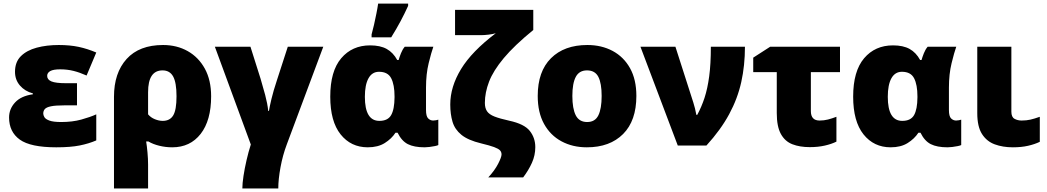

<svg xmlns="http://www.w3.org/2000/svg" viewBox="-20 -815 5862 1075"><path d="M411.1 -349.1V-225.1H338.9Q290 -225.1 264.9 -219.7Q239.7 -214.4 231 -204.3Q222.2 -194.3 222.2 -179.2Q222.2 -170.4 228.5 -159.2Q234.9 -147.9 256.6 -139.9Q278.3 -131.8 323.2 -131.8Q385.3 -131.8 435.1 -145.5Q484.9 -159.2 519 -174.8V-28.8Q477.1 -10.7 426 -0.5Q375 9.8 294.9 9.8Q150.9 9.8 90.8 -33.4Q30.8 -76.7 30.8 -157.2Q30.8 -205.1 64.5 -241.5Q98.1 -277.8 164.1 -287.1V-292Q119.1 -304.2 91.6 -336.2Q64 -368.2 64 -413.1Q64 -467.8 96.9 -500.5Q129.9 -533.2 185.5 -548.1Q241.2 -563 309.1 -563Q371.6 -563 420.7 -552.5Q469.7 -542 519 -521L464.8 -392.1Q426.8 -409.2 391.8 -418Q356.9 -426.8 316.9 -426.8Q278.3 -426.8 261.2 -417Q244.1 -407.2 244.1 -390.1Q244.1 -369.1 268.1 -359.1Q292 -349.1 351.1 -349.1Z M1162.1 -275.9Q1162.1 -140.6 1103.5 -65.4Q1044.9 9.8 944.3 9.8Q907.2 9.8 871.6 1Q835.9 -7.8 811 -22.9H798.3Q802.2 0 805.7 37.6Q809.1 75.2 809.1 106.9V240.2H618.2V-272.9Q618.2 -406.7 689 -484.9Q759.8 -563 893.1 -563Q970.2 -563 1031 -528.8Q1091.8 -494.6 1127 -430.4Q1162.1 -366.2 1162.1 -275.9ZM890.1 -420.9Q809.1 -420.9 809.1 -298.8V-174.8Q824.2 -156.7 847.2 -147.5Q870.1 -138.2 891.1 -138.2Q931.2 -138.2 949.7 -168.7Q968.3 -199.2 968.3 -275.9Q968.3 -352.5 949.5 -386.7Q930.7 -420.9 890.1 -420.9Z M1790 -553.2 1585.9 -6.8Q1563 53.7 1550.5 121.6Q1538.1 189.5 1538.1 240.2H1336.9Q1336.9 212.4 1343.3 170.4Q1349.6 128.4 1360.4 81.8Q1371.1 35.2 1384.3 -5.9L1183.1 -553.2H1382.3L1439 -374Q1451.7 -332 1464.6 -283.7Q1477.5 -235.4 1481.9 -193.8H1485.8Q1489.3 -216.8 1500 -261.5Q1510.7 -306.2 1530.3 -365.2L1591.3 -553.2Z M2039.1 9.8Q1944.8 9.8 1887 -62.7Q1829.1 -135.3 1829.1 -273.9Q1829.1 -416.5 1890.4 -488.8Q1951.7 -561 2052.2 -561Q2108.9 -561 2145 -541Q2181.2 -521 2204.1 -479H2211.9Q2216.8 -496.1 2225.1 -517.1Q2233.4 -538.1 2246.1 -553.2H2406.2Q2395 -522 2380.1 -461.2Q2365.2 -400.4 2365.2 -324.2V-199.2Q2365.2 -163.6 2377.4 -151.9Q2389.6 -140.1 2405.3 -140.1Q2412.1 -140.1 2421.4 -141.8Q2430.7 -143.6 2434.1 -145V-2.9Q2429.2 0 2415 2.9Q2400.9 5.9 2385 7.8Q2369.1 9.8 2357.9 9.8Q2298.8 9.8 2263.9 -7.8Q2229 -25.4 2206.1 -71.8H2194.3Q2172.4 -38.1 2134.3 -14.2Q2096.2 9.8 2039.1 9.8ZM2104 -138.2Q2151.4 -138.2 2169.9 -170.4Q2188.5 -202.6 2189 -270V-274.9Q2189 -340.8 2170.2 -377Q2151.4 -413.1 2102.1 -413.1Q2063.5 -413.1 2043.2 -376.7Q2022.9 -340.3 2022.9 -272.9Q2022.9 -138.2 2104 -138.2ZM2060.5 -606V-622.1Q2066.9 -644.5 2074 -675.8Q2081.1 -707 2087.4 -738.8Q2093.8 -770.5 2097.2 -794.9H2265.1V-782.2Q2245.6 -739.3 2223.1 -697Q2200.7 -654.8 2170.4 -606Z M2977.1 8.8Q2977.1 54.7 2958.3 96.4Q2939.5 138.2 2909.2 178.2H2713.9Q2750 139.2 2769 102.1Q2788.1 64.9 2788.1 49.8Q2788.1 36.1 2779.5 26.9Q2771 17.6 2746.6 8.5Q2722.2 -0.5 2673.8 -12.2Q2600.6 -29.8 2563.5 -60.1Q2526.4 -90.3 2513.7 -133.1Q2501 -175.8 2501 -230Q2501 -329.1 2561.5 -428.5Q2622.1 -527.8 2755.9 -628.9Q2739.3 -624 2715.6 -621.1Q2691.9 -618.2 2674.8 -618.2H2527.8V-759.8H2965.8V-647Q2859.4 -560.1 2800.5 -489.5Q2741.7 -418.9 2718.3 -357.9Q2694.8 -296.9 2694.8 -238.8Q2694.8 -210 2706.8 -192.1Q2718.8 -174.3 2748.5 -162.6Q2778.3 -150.9 2831.1 -139.2Q2915.5 -121.1 2946.3 -82Q2977.1 -43 2977.1 8.8Z M3543 -277.8Q3543 -139.2 3468.8 -64.7Q3394.5 9.8 3265.6 9.8Q3186 9.8 3123.8 -23.7Q3061.5 -57.1 3026.1 -121.3Q2990.7 -185.5 2990.7 -277.8Q2990.7 -415 3064.9 -489Q3139.2 -563 3268.6 -563Q3348.1 -563 3410.2 -529.8Q3472.2 -496.6 3507.6 -433.1Q3543 -369.6 3543 -277.8ZM3184.6 -277.8Q3184.6 -207 3203.6 -169.4Q3222.7 -131.8 3267.6 -131.8Q3312 -131.8 3330.3 -169.4Q3348.6 -207 3348.6 -277.8Q3348.6 -348.6 3330.1 -384.8Q3311.5 -420.9 3266.6 -420.9Q3223.1 -420.9 3203.9 -384.8Q3184.6 -348.6 3184.6 -277.8Z M3565.9 -553.2H3761.7L3861.8 -241.2Q3866.2 -227.5 3871.1 -208.3Q3876 -189 3878.9 -171.9H3883.8Q3907.7 -215.8 3924.6 -267.1Q3941.4 -318.4 3950.7 -387.2Q3960 -456.1 3960 -553.2H4150.9Q4150.9 -448.7 4130.4 -356Q4109.9 -263.2 4062.7 -175.8Q4015.6 -88.4 3935.1 0H3774.9Z M4683.1 -553.2V-411.1H4520V-192.9Q4520 -140.1 4568.8 -140.1Q4593.3 -140.1 4615.5 -145.8Q4637.7 -151.4 4663.1 -161.1V-22Q4635.3 -8.3 4597.7 0.2Q4560.1 8.8 4514.2 8.8Q4458 8.8 4416.5 -7.3Q4375 -23.4 4352.1 -64.9Q4329.1 -106.4 4329.1 -182.1V-411.1H4197.3V-492.2L4292 -553.2Z M4966.8 9.8Q4872.6 9.8 4814.7 -62.7Q4756.8 -135.3 4756.8 -273.9Q4756.8 -416.5 4818.1 -488.8Q4879.4 -561 4980 -561Q5036.6 -561 5072.8 -541Q5108.9 -521 5131.8 -479H5139.6Q5144.5 -496.1 5152.8 -517.1Q5161.1 -538.1 5173.8 -553.2H5334Q5322.8 -522 5307.9 -461.2Q5293 -400.4 5293 -324.2V-199.2Q5293 -163.6 5305.2 -151.9Q5317.4 -140.1 5333 -140.1Q5339.8 -140.1 5349.1 -141.8Q5358.4 -143.6 5361.8 -145V-2.9Q5356.9 0 5342.8 2.9Q5328.6 5.9 5312.7 7.8Q5296.9 9.8 5285.6 9.8Q5226.6 9.8 5191.7 -7.8Q5156.7 -25.4 5133.8 -71.8H5122.1Q5100.1 -38.1 5062 -14.2Q5023.9 9.8 4966.8 9.8ZM5031.7 -138.2Q5079.1 -138.2 5097.7 -170.4Q5116.2 -202.6 5116.7 -270V-274.9Q5116.7 -340.8 5097.9 -377Q5079.1 -413.1 5029.8 -413.1Q4991.2 -413.1 4970.9 -376.7Q4950.7 -340.3 4950.7 -272.9Q4950.7 -138.2 5031.7 -138.2Z M5642.6 -553.2V-189.9Q5642.6 -159.2 5660.4 -149.7Q5678.2 -140.1 5699.7 -140.1Q5727.1 -140.1 5749.5 -145.3Q5772 -150.4 5801.8 -161.1V-21Q5773.4 -7.3 5736.1 1.2Q5698.7 9.8 5650.9 9.8Q5594.7 9.8 5549.6 -6.8Q5504.4 -23.4 5478 -64.9Q5451.7 -106.4 5451.7 -181.2V-553.2Z"/></svg>

Font: Open Sans ExtraBold
Style: Regular
Weight: 800
Designer: Monotype Design Team
Foundry: Monotype Imaging Inc.
Version: Version 3.003; ttfautohint (v1.8.4)